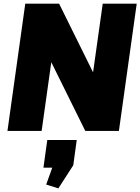

<svg xmlns="http://www.w3.org/2000/svg" viewBox="-20 -720 772 1056"><path d="M732 -700 634 0H449L224 -455H273L209 0H21L119 -700H305L530 -245H481L545 -700ZM402 50 383 189 301 316 234 295 302 106 364 202H219L240 50Z"/></svg>

Font: Pathway Extreme SemiCondensed ExtraBold
Style: Italic
Weight: 800
Width: 4
Italic angle: -8°
Version: Version 1.001;gftools[0.9.26]